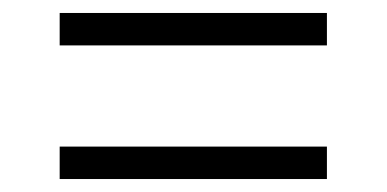

<svg xmlns="http://www.w3.org/2000/svg" viewBox="-20 -401 597 296"><path d="M72 -331V-381H484V-331ZM72 -125V-175H484V-125Z"/></svg>

Font: Saira SemiExpanded Light
Style: Regular
Weight: 300
Width: 6
Designer: Hector Gatti with collaboration of the Omnibus-Type team
Foundry: Omnibus-Type
Version: Version 1.101